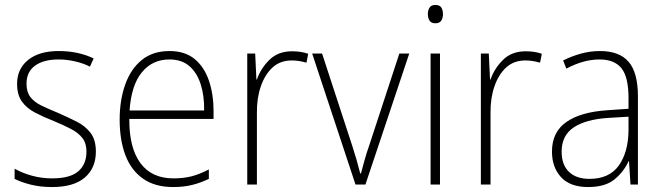

<svg xmlns="http://www.w3.org/2000/svg" viewBox="-20 -745 2672 775"><path d="M367 -133Q367 -67 322.5 -28.5Q278 10 190 10Q142 10 103 0Q64 -10 39 -23V-64Q71 -46 110 -35.5Q149 -25 190 -25Q263 -25 296 -53.5Q329 -82 329 -133Q329 -167 312.5 -188Q296 -209 266.5 -224.5Q237 -240 198 -256Q155 -273 121.5 -290.5Q88 -308 68.5 -335Q49 -362 49 -407Q49 -467 93.5 -503Q138 -539 217 -539Q258 -539 294 -531Q330 -523 358 -509L343 -476Q318 -489 284 -497Q250 -505 216 -505Q156 -505 121.5 -480Q87 -455 87 -407Q87 -374 102.5 -353.5Q118 -333 147 -319Q176 -305 215 -289Q256 -271 290.5 -253.5Q325 -236 346 -208Q367 -180 367 -133Z M664 -539Q727 -539 766 -506.5Q805 -474 823.5 -419Q842 -364 842 -297V-265H502Q501 -149 546.5 -87Q592 -25 680 -25Q720 -25 752 -33Q784 -41 823 -61V-23Q790 -7 755.5 1.5Q721 10 679 10Q605 10 557 -24Q509 -58 486 -119Q463 -180 463 -262Q463 -341 485.5 -404Q508 -467 552.5 -503Q597 -539 664 -539ZM664 -505Q595 -505 552.5 -453Q510 -401 503 -299H804Q805 -358 790 -405Q775 -452 744 -478.5Q713 -505 664 -505Z M1159 -538Q1195 -538 1224 -528L1217 -492Q1203 -496 1188.5 -498.5Q1174 -501 1158 -501Q1111 -501 1080 -472.5Q1049 -444 1032.5 -395.5Q1016 -347 1017 -288V0H978V-529H1010L1015 -424H1017Q1032 -468 1067 -503Q1102 -538 1159 -538Z M1415 0 1240 -529H1280L1401 -159Q1421 -98 1434 -45H1437Q1444 -71 1451.5 -98.5Q1459 -126 1470 -157L1592 -529H1632L1455 0Z M1737 -725Q1755 -725 1761.5 -714.5Q1768 -704 1768 -688Q1768 -672 1761 -661.5Q1754 -651 1737 -651Q1721 -651 1714 -661.5Q1707 -672 1707 -688Q1707 -704 1714 -714.5Q1721 -725 1737 -725ZM1756 -529V0H1718V-529Z M2102 -538Q2138 -538 2167 -528L2160 -492Q2146 -496 2131.5 -498.5Q2117 -501 2101 -501Q2054 -501 2023 -472.5Q1992 -444 1975.5 -395.5Q1959 -347 1960 -288V0H1921V-529H1953L1958 -424H1960Q1975 -468 2010 -503Q2045 -538 2102 -538Z M2402 -539Q2480 -539 2517.5 -495.5Q2555 -452 2555 -355V0H2525L2519 -94H2517Q2498 -52 2460.5 -21Q2423 10 2354 10Q2281 10 2244.5 -30Q2208 -70 2208 -133Q2208 -212 2266 -252.5Q2324 -293 2431 -300L2517 -306V-349Q2517 -434 2488.5 -469.5Q2460 -505 2400 -505Q2368 -505 2335 -496Q2302 -487 2266 -468L2253 -501Q2287 -518 2324.5 -528.5Q2362 -539 2402 -539ZM2434 -269Q2344 -263 2295.5 -230.5Q2247 -198 2247 -133Q2247 -80 2276.5 -51.5Q2306 -23 2359 -23Q2439 -23 2477.5 -76.5Q2516 -130 2517 -219V-274Z"/></svg>

Font: Noto Sans Sinhala UI SemiCondensed ExtraLight
Style: Regular
Weight: 200
Width: 4
Designer: Jelle Bosma - Monotype Design Team
Foundry: Monotype Imaging Inc.
Version: Version 2.006; ttfautohint (v1.8.4.7-5d5b)